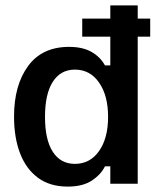

<svg xmlns="http://www.w3.org/2000/svg" viewBox="-20 -687 602 718"><path d="M233.3 10.8Q166.7 10.8 122.1 -22.1Q77.5 -55 55 -113.8Q32.5 -172.5 32.5 -250.8Q32.5 -368.3 85 -440Q137.5 -511.7 238.3 -511.7Q289.2 -511.7 322.1 -492.9Q355 -474.2 372.5 -442.5H392.5V-550H287.5V-617.5H392.5V-666.7H495V-617.5H541.7V-550H495V0H392.5V-65H372.5Q357.5 -34.2 323.3 -11.7Q289.2 10.8 233.3 10.8ZM260 -74.2Q316.7 -74.2 350.4 -122.1Q384.2 -170 384.2 -250Q384.2 -330 350.4 -378.3Q316.7 -426.7 260 -426.7Q206.7 -426.7 177.5 -381.2Q148.3 -335.8 148.3 -250Q148.3 -164.2 177.5 -119.2Q206.7 -74.2 260 -74.2Z"/></svg>

Font: Familjen Grotesk GF Medium
Style: Regular
Weight: 500
Designer: Anders Wikstroem, Jonas Baeckman, Matilda Gysing, Kristian Moeller
Foundry: Familjen STHLM AB
Version: Version 2.000; Beta; Release 4; Build 6